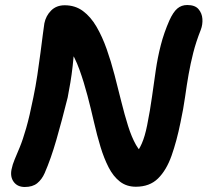

<svg xmlns="http://www.w3.org/2000/svg" viewBox="-20 -731 828 766"><path d="M79 15Q50 15 35 -5Q20 -25 26 -55Q30 -75 38.5 -95Q47 -115 59 -144Q71 -173 84.5 -220Q98 -267 113 -342Q122 -385 129 -431.5Q136 -478 141.5 -520.5Q147 -563 151 -594.5Q155 -626 157 -638Q163 -668 184 -689Q205 -710 238 -710Q280 -710 311 -687Q342 -664 365 -624.5Q388 -585 405.5 -535.5Q423 -486 437 -432Q451 -378 464 -325.5Q477 -273 491 -228.5Q505 -184 522.5 -153Q540 -122 563 -112L487 -81Q503 -96 518 -113Q533 -130 545.5 -158Q558 -186 567 -231Q579 -291 586.5 -345.5Q594 -400 601.5 -451Q609 -502 621.5 -551Q634 -600 656 -650Q671 -683 687.5 -697Q704 -711 727 -711Q758 -711 772 -694.5Q786 -678 787.5 -655.5Q789 -633 781 -612Q762 -564 751 -520.5Q740 -477 732.5 -434.5Q725 -392 718.5 -345Q712 -298 700 -242Q685 -168 664.5 -110Q644 -52 610.5 -19Q577 14 522 14Q485 14 458.5 -6.5Q432 -27 413.5 -63Q395 -99 381 -145Q367 -191 355 -243.5Q343 -296 329 -349.5Q315 -403 297 -453Q279 -503 252 -544L277 -549Q274 -504 270 -468.5Q266 -433 261 -403Q256 -373 250 -342Q227 -250 205 -173.5Q183 -97 158 -40Q147 -15 128.5 0Q110 15 79 15Z"/></svg>

Font: Shantell Sans Light SemiBold
Style: Italic
Weight: 600
Italic angle: -11°
Version: Version 1.011;[c5ecc13dd]